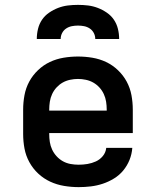

<svg xmlns="http://www.w3.org/2000/svg" viewBox="-20 -760 640 788"><path d="M303 8Q273 8 243 3Q213 -2 186 -14.5Q159 -27 137 -47.5Q115 -68 100.5 -94.5Q86 -121 80.5 -150.5Q75 -180 75 -210V-310Q75 -340 80.5 -369.5Q86 -399 100 -425Q114 -451 136 -472Q158 -493 184.5 -505.5Q211 -518 240.5 -523Q270 -528 300 -528Q330 -528 359.5 -523Q389 -518 415.5 -505.5Q442 -493 464 -472Q486 -451 500 -425Q514 -399 519.5 -369.5Q525 -340 525 -310V-214H182V-210Q182 -193 184.5 -177Q187 -161 194 -146Q201 -131 212.5 -118.5Q224 -106 238.5 -98Q253 -90 269.5 -87Q286 -84 303 -84Q321 -84 339 -87Q357 -90 373.5 -97.5Q390 -105 402 -119.5Q414 -134 416 -153H523Q521 -127 511.5 -103.5Q502 -80 486 -60.5Q470 -41 448 -27.5Q426 -14 402 -6Q378 2 353 5Q328 8 303 8ZM418 -306V-310Q418 -326 415.5 -342.5Q413 -359 406 -374Q399 -389 388 -401Q377 -413 363 -421Q349 -429 332.5 -432.5Q316 -436 300 -436Q284 -436 267.5 -432.5Q251 -429 237 -421Q223 -413 212 -401Q201 -389 194 -374Q187 -359 184.5 -342.5Q182 -326 182 -310V-306ZM131 -600Q131 -621 136 -641.5Q141 -662 152.5 -679Q164 -696 181.5 -708Q199 -720 218.5 -727.5Q238 -735 258.5 -737.5Q279 -740 300 -740Q321 -740 341.5 -737.5Q362 -735 381.5 -727.5Q401 -720 418.5 -708Q436 -696 447.5 -679Q459 -662 464 -641.5Q469 -621 469 -600H371Q371 -613 365 -624.5Q359 -636 348.5 -643Q338 -650 325.5 -652.5Q313 -655 300 -655Q287 -655 274.5 -652.5Q262 -650 251.5 -643Q241 -636 235 -624.5Q229 -613 229 -600Z"/></svg>

Font: Zed Mono Semibold Extended
Style: Regular
Weight: 600
Width: 7
Monospace: yes
Designer: Belleve Invis
Foundry: Belleve Invis
Version: Version 1.0.0; ttfautohint (v1.8.4)